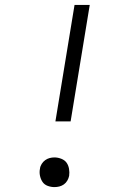

<svg xmlns="http://www.w3.org/2000/svg" viewBox="-20 -755 540 783"><path d="M206 -260 284 -735H346L268 -260ZM202 8Q188 8 174.5 3Q161 -2 153.5 -13Q146 -24 143 -38.5Q140 -53 143 -67Q144 -77 150 -86.5Q156 -96 164.5 -102Q173 -108 182.5 -110.5Q192 -113 202 -113Q216 -113 230 -107.5Q244 -102 251.5 -91.5Q259 -81 261.5 -66.5Q264 -52 262 -38Q260 -28 254.5 -18.5Q249 -9 240.5 -3Q232 3 222 5.5Q212 8 202 8Z"/></svg>

Font: Iosevka Light Oblique
Style: Regular
Weight: 300
Italic angle: -9°
Monospace: yes
Designer: Belleve Invis
Foundry: Belleve Invis
Version: Version 32.5.0; ttfautohint (v1.8.4)